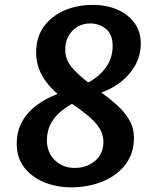

<svg xmlns="http://www.w3.org/2000/svg" viewBox="-20 -774 660 802"><path d="M276.5 8.5Q217.5 8.5 165.8 -12.2Q114 -33 82 -73.5Q50 -114 50 -173Q50 -227 73 -267.2Q96 -307.5 134.8 -335.8Q173.5 -364 220.5 -381.5Q195 -403.5 174.8 -429.5Q154.5 -455.5 142.8 -486.8Q131 -518 131 -554.5Q131 -620 163.8 -664Q196.5 -708 250 -730.8Q303.5 -753.5 365.5 -753.5Q423 -754 468.8 -734.5Q514.5 -715 541.2 -678.8Q568 -642.5 568 -593.5Q568 -541.5 544.2 -500.2Q520.5 -459 483 -430.5Q445.5 -402 403.5 -387.5Q438 -362.5 469 -334.8Q500 -307 519.8 -273.2Q539.5 -239.5 539.5 -198Q539.5 -133 504 -86.8Q468.5 -40.5 408.8 -16Q349 8.5 276.5 8.5ZM292 -72.5Q327 -72.5 354.2 -86.5Q381.5 -100.5 396.8 -124.8Q412 -149 412 -180.5Q412 -213 395 -239.2Q378 -265.5 348.5 -289.8Q319 -314 281 -340.5Q252 -324.5 228.2 -303.2Q204.5 -282 190.2 -253.5Q176 -225 176 -187.5Q176 -137.5 209 -105Q242 -72.5 292 -72.5ZM348.5 -429.5Q391.5 -451.5 421 -490.5Q450.5 -529.5 450.5 -583Q450.5 -630 422.8 -653Q395 -676 358 -676Q311.5 -676 282 -645Q252.5 -614 252.5 -567Q252.5 -525 280 -492.8Q307.5 -460.5 348.5 -429.5Z"/></svg>

Font: Merriweather Sans Medium
Style: Italic
Weight: 500
Italic angle: -7.5°
Designer: Eben Sorkin
Foundry: Eben Sorkin
Version: Version 2.001